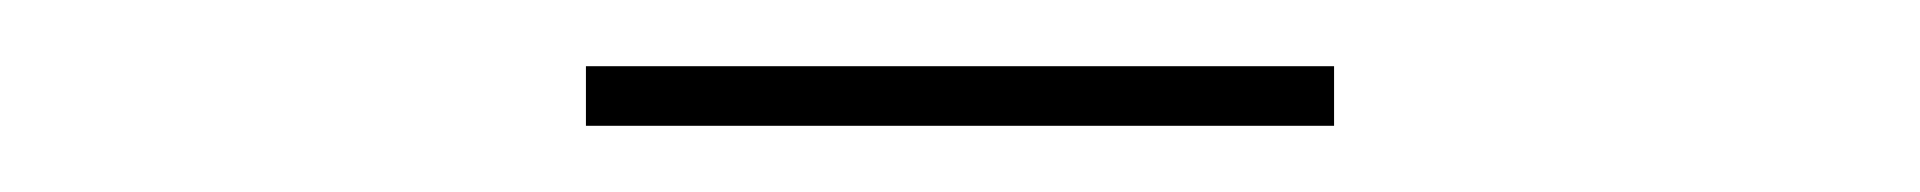

<svg xmlns="http://www.w3.org/2000/svg" viewBox="-20 -696 580 58"><path d="M157 -676H383V-658H157Z"/></svg>

Font: IBM Plex Sans Cond Thin
Style: Regular
Weight: 100
Width: 3
Designer: Mike Abbink, Paul van der Laan, Pieter van Rosmalen
Foundry: Bold Monday
Version: Version 1.3